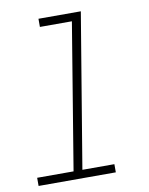

<svg xmlns="http://www.w3.org/2000/svg" viewBox="-83 -796 666 857"><g transform="rotate(-10 250.0 -367.5)"><path d="M22 0V-37H187L296 -698H151V-735H343L227 -37H372V0Z"/></g></svg>

Font: Iosevka Curly Slab XLtObl
Style: Regular
Weight: 200
Italic angle: -9°
Monospace: yes
Designer: Belleve Invis
Foundry: Belleve Invis
Version: Version 11.1.0; ttfautohint (v1.8.3)